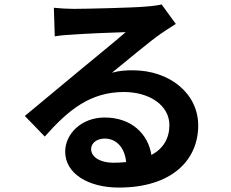

<svg xmlns="http://www.w3.org/2000/svg" viewBox="-20 -794 1040 866"><path d="M491 -60C433 -60 391 -85 391 -122C391 -147 415 -169 452 -169C506 -169 543 -127 549 -63C531 -61 512 -60 491 -60ZM709 -774C697 -771 674 -767 633 -764C577 -759 365 -754 313 -754C285 -754 251 -756 223 -759L227 -630C250 -634 281 -637 308 -638C360 -642 496 -648 547 -649C498 -606 395 -523 340 -477C281 -429 162 -328 92 -271L182 -178C288 -298 387 -379 539 -379C654 -379 744 -319 744 -230C744 -170 717 -124 663 -95C648 -189 574 -264 452 -264C347 -264 274 -190 274 -110C274 -11 378 52 516 52C755 52 874 -72 874 -228C874 -372 746 -477 578 -477C546 -477 518 -475 485 -466C547 -516 651 -604 704 -641C726 -656 749 -671 773 -686Z"/></svg>

Font: Source Han Sans SC Bold
Style: Regular
Weight: 700
Designer: Ryoko NISHIZUKA (kana & ideographs); Paul D. Hunt (Latin, Greek & Cyrillic); Wenlong ZHANG (bopomofo); Sandoll Communica
Foundry: Adobe Systems Incorporated
Version: Version 1.001;PS 1.001;hotconv 1.0.78;makeotf.lib2.5.61930